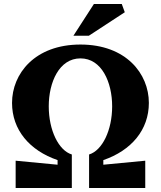

<svg xmlns="http://www.w3.org/2000/svg" viewBox="-20 -937 802 957"><path d="M381 -715C154 -715 40 -570 40 -424C40 -290 127 -187 267 -139V-116L58 -136V0H338V-167C272 -187 223 -288 223 -407C223 -527 275 -646 381 -646C487 -646 539 -527 539 -407C539 -288 490 -187 424 -167V0H704V-136L495 -116V-139C635 -187 722 -290 722 -424C722 -570 608 -715 381 -715ZM346 -759H423L602 -876L587 -917H448Z"/></svg>

Font: LT Superior Serif ExtraBold
Style: Regular
Weight: 800
Designer: Daniel Lyons
Foundry: LyonsType
Version: Version 2.120;FEAKit 1.0